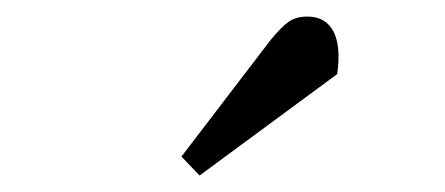

<svg xmlns="http://www.w3.org/2000/svg" viewBox="-20 -795 540 233"><path d="M308.1 -746.1Q321.3 -762.2 330.3 -768.6Q339.4 -774.9 353 -774.9Q375 -774.9 384.5 -757.1Q394 -739.3 389.2 -705.1L222.2 -582L200.2 -605Z"/></svg>

Font: Literata Book
Style: Italic
Weight: 400
Italic angle: -3°
Designer: Latin by Veronika Burian and Jose Scaglione. Greek by Irene Vlachou. Cyrillic by Vera Evstafieva
Foundry: TypeTogether
Version: Version 1.003;PS 001.003;hotconv 1.0.88;makeotf.lib2.5.64775